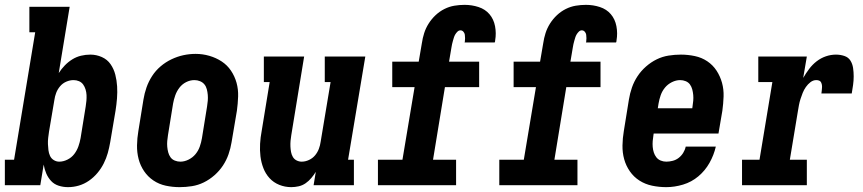

<svg xmlns="http://www.w3.org/2000/svg" viewBox="-35 -763 3555 791"><path d="M245 8Q225 8 206.5 2Q188 -4 175.5 -17.5Q163 -31 155.5 -48.5Q148 -66 145 -85L131 0H-15V-105H23L110 -630H86V-735H252L207 -462Q218 -479 232 -493.5Q246 -508 263 -518.5Q280 -529 299 -533.5Q318 -538 337 -538Q362 -538 384.5 -528Q407 -518 420.5 -498.5Q434 -479 440 -455.5Q446 -432 447.5 -407.5Q449 -383 447 -357.5Q445 -332 441 -307L419 -177Q415 -154 409 -132.5Q403 -111 392.5 -90Q382 -69 366.5 -50.5Q351 -32 331.5 -18.5Q312 -5 290 1.5Q268 8 245 8ZM209 -97Q226 -97 243 -105.5Q260 -114 271 -128.5Q282 -143 288 -160Q294 -177 297 -194L318 -324Q320 -336 321 -348Q322 -360 321.5 -371.5Q321 -383 317.5 -394.5Q314 -406 307.5 -415Q301 -424 290.5 -428.5Q280 -433 268 -433Q253 -433 238 -426.5Q223 -420 212.5 -407.5Q202 -395 196.5 -380.5Q191 -366 189 -351L167 -221Q165 -208 163.5 -195Q162 -182 162.5 -169.5Q163 -157 164.5 -144.5Q166 -132 171 -121Q176 -110 186.5 -103.5Q197 -97 209 -97Z M705 8Q676 8 648 2Q620 -4 597 -19.5Q574 -35 558.5 -58Q543 -81 536 -108Q529 -135 529.5 -164.5Q530 -194 535 -223L556 -353Q560 -378 568.5 -402.5Q577 -427 591.5 -449.5Q606 -472 626.5 -489.5Q647 -507 671 -518.5Q695 -530 720 -535.5Q745 -541 771 -541Q800 -541 827.5 -533Q855 -525 878 -510Q901 -495 916.5 -472Q932 -449 939.5 -422Q947 -395 946 -365.5Q945 -336 941 -307L919 -177Q915 -152 906.5 -127.5Q898 -103 883.5 -81Q869 -59 848.5 -41Q828 -23 804.5 -11.5Q781 0 755.5 4Q730 8 705 8ZM708 -97Q725 -97 742 -105.5Q759 -114 770.5 -128Q782 -142 788 -159Q794 -176 797 -194L818 -324Q820 -336 821 -348Q822 -360 821 -372Q820 -384 817 -395.5Q814 -407 807 -415.5Q800 -424 789 -428.5Q778 -433 766 -433Q748 -433 731.5 -424.5Q715 -416 704 -401.5Q693 -387 687 -370Q681 -353 678 -336L657 -206Q655 -194 654 -182Q653 -170 654 -158.5Q655 -147 658 -135.5Q661 -124 667.5 -115Q674 -106 685 -101.5Q696 -97 708 -97Z M1165 8Q1139 8 1115.5 -1.5Q1092 -11 1075.5 -29Q1059 -47 1050 -70.5Q1041 -94 1038 -119Q1035 -144 1036.5 -170.5Q1038 -197 1043 -223L1076 -425H1052V-530H1218L1165 -206Q1163 -195 1162 -183Q1161 -171 1161.5 -159.5Q1162 -148 1164 -137Q1166 -126 1171.5 -116.5Q1177 -107 1187 -102Q1197 -97 1208 -97Q1223 -97 1238 -104Q1253 -111 1263 -123Q1273 -135 1278.5 -149.5Q1284 -164 1286 -179L1327 -425H1303V-530H1470L1399 -105H1423V0H1257L1266 -55Q1258 -42 1247.5 -29.5Q1237 -17 1224 -8Q1211 1 1195.5 4.5Q1180 8 1165 8Z M1522 0V-105H1623L1673 -404H1581V-509H1690L1703 -585Q1706 -606 1712.5 -626.5Q1719 -647 1731 -666Q1743 -685 1759.5 -700.5Q1776 -716 1796 -726Q1816 -736 1837 -739.5Q1858 -743 1879 -743Q1909 -743 1936.5 -734Q1964 -725 1981.5 -704.5Q1999 -684 2004.5 -655Q2010 -626 2005 -597Q2005 -594 2004.5 -592Q2004 -590 2003 -588H1879Q1879 -589 1879.5 -589.5Q1880 -590 1880 -591Q1881 -598 1881 -605.5Q1881 -613 1880 -620Q1879 -627 1874 -632.5Q1869 -638 1862 -638Q1855 -638 1849.5 -632.5Q1844 -627 1840.5 -621Q1837 -615 1835 -608.5Q1833 -602 1831 -595Q1829 -588 1827.5 -581.5Q1826 -575 1825 -568L1815 -509H1939V-404H1798L1749 -105H1844V0Z M2022 0V-105H2123L2173 -404H2081V-509H2190L2203 -585Q2206 -606 2212.5 -626.5Q2219 -647 2231 -666Q2243 -685 2259.5 -700.5Q2276 -716 2296 -726Q2316 -736 2337 -739.5Q2358 -743 2379 -743Q2409 -743 2436.5 -734Q2464 -725 2481.5 -704.5Q2499 -684 2504.5 -655Q2510 -626 2505 -597Q2505 -594 2504.5 -592Q2504 -590 2503 -588H2379Q2379 -589 2379.5 -589.5Q2380 -590 2380 -591Q2381 -598 2381 -605.5Q2381 -613 2380 -620Q2379 -627 2374 -632.5Q2369 -638 2362 -638Q2355 -638 2349.5 -632.5Q2344 -627 2340.5 -621Q2337 -615 2335 -608.5Q2333 -602 2331 -595Q2329 -588 2327.5 -581.5Q2326 -575 2325 -568L2315 -509H2439V-404H2298L2249 -105H2344V0Z M2710 8Q2680 8 2651.5 2Q2623 -4 2599.5 -19Q2576 -34 2560 -57Q2544 -80 2536.5 -107Q2529 -134 2529.5 -164Q2530 -194 2535 -223L2556 -353Q2560 -378 2568.5 -402.5Q2577 -427 2591.5 -449Q2606 -471 2626.5 -489Q2647 -507 2670.5 -518.5Q2694 -530 2719.5 -534Q2745 -538 2770 -538Q2799 -538 2827.5 -532Q2856 -526 2879 -510.5Q2902 -495 2917 -472Q2932 -449 2939.5 -422Q2947 -395 2946 -365.5Q2945 -336 2941 -307L2925 -213H2658L2657 -206Q2655 -194 2654 -182Q2653 -170 2654 -158Q2655 -146 2658.5 -135Q2662 -124 2669 -115Q2676 -106 2687 -101.5Q2698 -97 2710 -97Q2723 -97 2736.5 -100.5Q2750 -104 2761 -112.5Q2772 -121 2779.5 -133Q2787 -145 2790 -159H2914Q2906 -124 2888 -92Q2870 -60 2842 -36.5Q2814 -13 2779 -2.5Q2744 8 2710 8ZM2675 -317H2817L2818 -324Q2820 -336 2821 -348Q2822 -360 2821 -371.5Q2820 -383 2817 -394.5Q2814 -406 2807.5 -415Q2801 -424 2790 -428.5Q2779 -433 2767 -433Q2750 -433 2733 -424.5Q2716 -416 2704.5 -402Q2693 -388 2687 -371Q2681 -354 2678 -336Z M3022 0V-105H3094L3147 -425H3089V-530H3289L3274 -442Q3285 -461 3298.5 -479Q3312 -497 3329.5 -510.5Q3347 -524 3367.5 -531Q3388 -538 3409 -538Q3427 -538 3443.5 -532.5Q3460 -527 3468.5 -513.5Q3477 -500 3479.5 -483Q3482 -466 3482 -448.5Q3482 -431 3479.5 -413Q3477 -395 3474 -378H3349Q3350 -384 3350.5 -390Q3351 -396 3351.5 -402Q3352 -408 3351 -413.5Q3350 -419 3347.5 -424Q3345 -429 3339.5 -431Q3334 -433 3328 -433Q3315 -433 3304 -424.5Q3293 -416 3285 -404.5Q3277 -393 3272 -380.5Q3267 -368 3263 -355.5Q3259 -343 3256.5 -330Q3254 -317 3252 -304L3219 -105H3289V0Z"/></svg>

Font: Iosevka Slab Extrabold Oblique
Style: Regular
Weight: 800
Italic angle: -9°
Monospace: yes
Designer: Belleve Invis
Foundry: Belleve Invis
Version: Version 11.1.1; ttfautohint (v1.8.3)